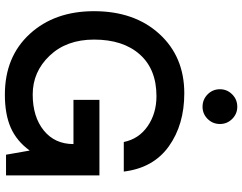

<svg xmlns="http://www.w3.org/2000/svg" viewBox="-126 -892 1023 812"><g transform="rotate(90 386.0 -486.5)"><path d="M432.1 -831.1Q401.4 -831.1 379.6 -852.5Q357.9 -874 357.9 -904.8Q357.9 -934.6 379.4 -956.3Q400.9 -978 432.1 -978Q461.9 -978 483.4 -956.5Q504.9 -935.1 504.9 -904.8Q504.9 -874 483.4 -852.5Q461.9 -831.1 432.1 -831.1ZM722.2 -395V-267.1V0H634.8L617.2 -100.1Q577.1 -44.9 520.5 -20Q463.9 4.9 380.9 4.9Q220.7 4.9 124.3 -100.1Q27.8 -205.1 27.8 -372.1Q27.8 -543 124 -648.4Q220.2 -753.9 375 -753.9Q507.8 -753.9 599.4 -688.5Q690.9 -623 706.1 -498H581.1Q567.9 -562 513.9 -599.1Q460 -636.2 387.2 -636.2Q273.4 -636.2 210.7 -565.7Q147.9 -495.1 147.9 -372.1Q147.9 -255.9 216.1 -184.3Q284.2 -112.8 379.9 -112.8Q474.1 -112.8 532 -159.4Q589.8 -206.1 589.8 -285.2H402.8V-395Z"/></g></svg>

Font: Oakes Grotesk
Style: SemiBold
Weight: 600
Designer: Samuel Oakes
Foundry: Samuel Oakes
Version: Version 1.0 | wf-rip DC20170320